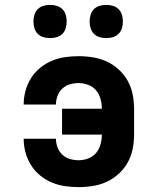

<svg xmlns="http://www.w3.org/2000/svg" viewBox="-20 -758 640 786"><path d="M302 8Q274 8 246 4Q218 0 192 -11Q166 -22 144 -40Q122 -58 107 -82Q92 -106 84.5 -133.5Q77 -161 77 -189V-190H209Q209 -172 215.5 -154.5Q222 -137 235.5 -124.5Q249 -112 266.5 -107Q284 -102 302 -102Q322 -102 341.5 -109.5Q361 -117 373.5 -132Q386 -147 391.5 -167Q397 -187 397 -207H234V-313H397Q397 -333 391.5 -353Q386 -373 373.5 -388Q361 -403 341.5 -410.5Q322 -418 302 -418Q284 -418 266.5 -413Q249 -408 235.5 -395.5Q222 -383 215.5 -365.5Q209 -348 209 -330H77V-331Q77 -359 84.5 -386.5Q92 -414 107 -438Q122 -462 144 -480Q166 -498 192 -509Q218 -520 246 -524Q274 -528 302 -528Q332 -528 362 -523Q392 -518 418.5 -505.5Q445 -493 467.5 -472Q490 -451 504 -425Q518 -399 523.5 -369.5Q529 -340 529 -310V-210Q529 -180 523.5 -150.5Q518 -121 504 -95Q490 -69 467.5 -48Q445 -27 418.5 -14.5Q392 -2 362 3Q332 8 302 8ZM415 -602Q401 -602 387.5 -606Q374 -610 364.5 -619.5Q355 -629 351 -642.5Q347 -656 347 -670Q347 -684 351 -697.5Q355 -711 364.5 -720.5Q374 -730 387.5 -734Q401 -738 415 -738Q429 -738 442.5 -734Q456 -730 465.5 -720.5Q475 -711 479 -697.5Q483 -684 483 -670Q483 -656 479 -642.5Q475 -629 465.5 -619.5Q456 -610 442.5 -606Q429 -602 415 -602ZM185 -602Q171 -602 157.5 -606Q144 -610 134.5 -619.5Q125 -629 121 -642.5Q117 -656 117 -670Q117 -684 121 -697.5Q125 -711 134.5 -720.5Q144 -730 157.5 -734Q171 -738 185 -738Q199 -738 212.5 -734Q226 -730 235.5 -720.5Q245 -711 249 -697.5Q253 -684 253 -670Q253 -656 249 -642.5Q245 -629 235.5 -619.5Q226 -610 212.5 -606Q199 -602 185 -602Z"/></svg>

Font: Iosevka Aile Extrabold
Style: Regular
Weight: 800
Designer: Belleve Invis
Foundry: Belleve Invis
Version: Version 27.3.5; ttfautohint (v1.8.4)